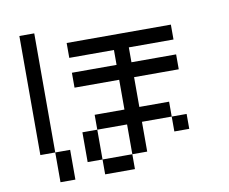

<svg xmlns="http://www.w3.org/2000/svg" viewBox="-82 -873 1165 977"><g transform="rotate(-10 500.0 -384.5)"><path d="M153.8 -769.2V-153.8H230.8V0H153.8V-153.8H76.9V-769.2ZM846.2 -692.3V-615.4H615.4V-538.5H846.2V-461.5H615.4V-307.7H769.2V-230.8H615.4V-76.9H538.5V-230.8H384.6V-76.9H538.5V0H384.6V-76.9H307.7V-230.8H384.6V-307.7H538.5V-461.5H307.7V-538.5H538.5V-615.4H307.7V-692.3ZM769.2 -230.8H846.2V-153.8H769.2Z"/></g></svg>

Font: Mintsoda - Lime Green 13x16
Style: Regular
Weight: 400
Designer: Mintsoda-15
Version: Version 1.0